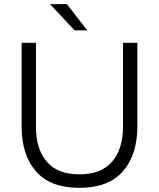

<svg xmlns="http://www.w3.org/2000/svg" viewBox="-20 -894 765 924"><path d="M641 -688V-285Q641 -149 571.5 -69.5Q502 10 362 10Q222 10 153 -69.5Q84 -149 84 -285V-688H153V-284Q153 -177 205 -116Q257 -55 362 -55Q467 -55 519.5 -116Q572 -177 572 -284V-688ZM302 -874 400 -748H339L221 -874Z"/></svg>

Font: Roundo
Style: Regular
Weight: 400
Designer: Namrata Goyal (Gurmukhi), Shiva Nallaperumal (Latin)
Foundry: Indian Type Foundry
Version: Version 1.000;PS 1.0;hotconv 1.0.88;makeotf.lib2.5.647800